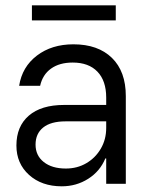

<svg xmlns="http://www.w3.org/2000/svg" viewBox="-20 -672 557 702"><path d="M205.8 9.2Q132.5 9.2 86.2 -32.5Q40 -74.2 40 -140Q40 -210 85.4 -249.2Q130.8 -288.3 214.2 -288.3H368.3V-315Q368.3 -376.7 336.2 -410Q304.2 -443.3 245.8 -443.3Q197.5 -443.3 166.7 -421.2Q135.8 -399.2 126.7 -358.3H50Q60.8 -427.5 115 -468.8Q169.2 -510 248.3 -510Q338.3 -510 389.2 -460.4Q440 -410.8 440 -320.8V0H368.3V-92.5H365Q345.8 -45.8 302.5 -18.3Q259.2 9.2 205.8 9.2ZM220.8 -55.8Q262.5 -55.8 295.8 -75.4Q329.2 -95 348.8 -128.8Q368.3 -162.5 368.3 -204.2V-228.3H220Q165.8 -228.3 137.9 -205.8Q110 -183.3 110 -143.3Q110 -103.3 140 -79.6Q170 -55.8 220.8 -55.8ZM96.7 -597.5V-652.5H403.3V-597.5Z"/></svg>

Font: Funnel Sans Light
Style: Regular
Weight: 300
Designer: NORD ID, Kristian Moeller
Foundry: Dicotype
Version: Version 1.000